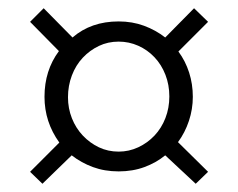

<svg xmlns="http://www.w3.org/2000/svg" viewBox="-20 -571 577 466"><path d="M156 -480Q201 -519 268 -519Q301 -519 329.5 -508.5Q358 -498 381 -480L451 -551L485 -518L413 -446Q430 -423 439 -395Q448 -367 448 -336Q448 -306 438.5 -277.5Q429 -249 412 -226L485 -154L455 -125L381 -194Q359 -176 330.5 -165.5Q302 -155 268 -155Q234 -155 205.5 -165.5Q177 -176 154 -194L83 -125L53 -154L124 -225Q88 -275 88 -336Q88 -400 123 -447L53 -518L86 -551ZM145 -335Q145 -308 154.5 -284Q164 -260 181 -242Q198 -224 220 -213.5Q242 -203 268 -203Q293 -203 315.5 -213.5Q338 -224 355 -242Q372 -260 381.5 -284.5Q391 -309 391 -337Q391 -365 381.5 -389.5Q372 -414 355 -432Q338 -450 315.5 -460Q293 -470 268 -470Q242 -470 220 -459.5Q198 -449 181 -431Q164 -413 154.5 -388Q145 -363 145 -335Z"/></svg>

Font: IngvarSans
Style: Regular
Weight: 400
Version: Version 1.000